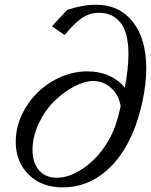

<svg xmlns="http://www.w3.org/2000/svg" viewBox="-20 -794 642 816"><path d="M200.7 -682.1 265.6 -752Q330.6 -773.9 388.2 -773.9Q486.8 -773.9 544.2 -701.4Q601.6 -628.9 601.6 -502.4Q601.6 -440.4 585.9 -364.7Q562.5 -254.4 516.1 -172.6Q469.7 -90.8 400.4 -44.2Q331.1 2.4 246.6 2.4Q156.7 2.4 101.8 -52Q46.9 -106.4 46.9 -190.4Q46.9 -268.1 89.8 -337.9Q132.8 -407.7 203.4 -449.2Q273.9 -490.7 351.6 -490.7Q402.3 -490.7 443.4 -472.4Q484.4 -454.1 510.3 -421.4Q525.9 -502.4 525.9 -563.5Q525.9 -655.3 492.2 -697.5Q458.5 -739.7 400.4 -739.7Q358.4 -739.7 324 -714.4Q289.6 -689 254.9 -645ZM492.7 -342.8Q485.8 -389.2 452.9 -419.4Q419.9 -449.7 376.5 -449.7Q339.4 -449.7 294.4 -426Q249.5 -402.3 210.2 -363.5Q170.9 -324.7 144.5 -269Q118.2 -213.4 118.2 -156.2Q118.2 -104 145 -71.3Q171.9 -38.6 221.7 -38.6Q274.9 -38.6 333.7 -78.6Q392.6 -118.7 433.6 -184.6Q456.1 -220.7 469 -256.6Q481.9 -292.5 492.7 -342.8Z"/></svg>

Font: Flanker
Style: Italic
Weight: 400
Italic angle: -12°
Designer: Flanker
Version: Version 2.027